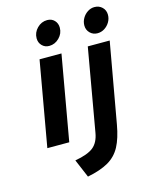

<svg xmlns="http://www.w3.org/2000/svg" viewBox="-136 -809 880 1117"><g transform="rotate(-15 304.0 -250.5)"><path d="M66.5 0 156.5 -511H288.5L198.5 0ZM231.5 -571.5Q206 -571.5 188.8 -589Q171.5 -606.5 171.5 -633Q171.5 -668 197.2 -694Q223 -720 258 -720Q284.5 -720 301.2 -702.5Q318 -685 318 -658.5Q318 -623.5 292.2 -597.5Q266.5 -571.5 231.5 -571.5ZM252 221 205.5 111Q283 97.5 316.8 70Q350.5 42.5 360 -14L447 -511H579L493 -28Q479 51.5 452.8 100.8Q426.5 150 378.5 177.8Q330.5 205.5 252 221ZM522 -570Q495.5 -570 477.2 -588.2Q459 -606.5 459 -633Q459 -656.5 470.8 -676.8Q482.5 -697 501.8 -709.5Q521 -722 543 -722Q571 -722 589.5 -704Q608 -686 608 -658.5Q608 -635 596 -614.8Q584 -594.5 564.5 -582.2Q545 -570 522 -570Z"/></g></svg>

Font: Overpass ExtraBold
Style: Italic
Weight: 800
Italic angle: -10°
Designer: Delve Withrington, Dave Bailey, Thomas Jockin
Foundry: Delve Fonts LLC
Version: Version 4.000